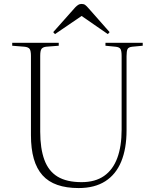

<svg xmlns="http://www.w3.org/2000/svg" viewBox="-20 -940 786 974"><path d="M379 14Q317 14 271 -2Q225 -18 195.5 -51Q166 -84 151.5 -134.5Q137 -185 137 -254V-656Q137 -682 130.5 -691.5Q124 -701 104 -703L42 -708V-723H278V-708L214 -703Q198 -701 191 -692.5Q184 -684 184 -656V-272Q184 -187 205 -129.5Q226 -72 272 -44Q318 -16 394 -16Q463 -16 508 -47.5Q553 -79 575 -138.5Q597 -198 597 -282V-656Q597 -681 591.5 -691Q586 -701 566 -703L515 -708V-723H704V-708L651 -703Q632 -701 627 -691Q622 -681 622 -655V-279Q622 -186 595 -120.5Q568 -55 514 -20.5Q460 14 379 14ZM259 -767 250 -777 362 -903Q370 -911 377 -915.5Q384 -920 394 -920Q405 -920 412 -915Q419 -910 431 -896L536 -777L527 -767L394 -859Z"/></svg>

Font: Literata 60pt ExtraLight
Style: Regular
Weight: 250
Designer: Latin by Veronika Burian and Jose Scaglione. Greek by Irene Vlachou. Cyrillic by Vera Evstafieva.
Foundry: TypeTogether
Version: Version 3.103;gftools[0.9.29]